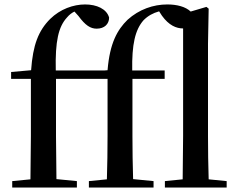

<svg xmlns="http://www.w3.org/2000/svg" viewBox="-20 -844 1071 864"><path d="M801 0H1000V-29L919 -37C917 -98 916 -172 916 -232V-647L919 -805L909 -813L838 -792C815 -814 776 -824 733 -824C670 -824 606 -802 554 -755C508 -710 474 -650 464 -528L451 -527H231C228 -659 243 -724 282 -766C292 -778 303 -786 315 -792L333 -772C364 -730 387 -715 415 -715C450 -715 471 -736 471 -765C460 -804 415 -824 363 -824C310 -824 251 -803 206 -759C153 -706 128 -642 120 -528L30 -520V-489H119V-232L117 -37L35 -29V0H326V-29L234 -38L232 -232V-489H464V-232C464 -167 463 -102 461 -37L380 -29V0H671V-29L579 -38C577 -103 576 -168 576 -232V-489H721V-527H575C573 -644 588 -710 626 -753C646 -773 668 -785 696 -793L709 -773C740 -730 773 -716 804 -716V-232L802 -37L722 -29V0Z"/></svg>

Font: Noto Serif JP SemiBold
Style: Regular
Weight: 600
Designer: Ryoko NISHIZUKA 西塚涼子 (kana & ideographs); Frank Grießhammer (Latin, Greek & Cyrillic); Wenlong ZHANG 张文龙 (bopomofo); San
Foundry: Adobe
Version: Version 2.001;hotconv 1.1.0;makeotfexe 2.6.0